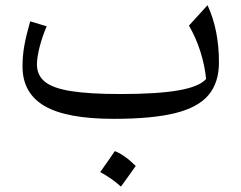

<svg xmlns="http://www.w3.org/2000/svg" viewBox="-20 -440 906 721"><path d="M753.9 -143.6Q749 -194.3 732.4 -246.6Q715.8 -298.8 689.5 -343.8L759.3 -420.4Q802.2 -328.6 802.2 -205.6Q802.2 -129.9 763.2 -83.3Q724.1 -36.6 637.5 -15.1Q550.8 6.3 407.7 6.3Q230 6.3 147.2 -42Q64.5 -90.3 64.5 -190.9Q64.5 -228.5 71 -266.6Q77.6 -304.7 93.3 -359.9L155.3 -341.3Q138.7 -302.7 128.7 -263.4Q118.7 -224.1 118.7 -198.2Q118.7 -157.2 148.9 -132.8Q179.2 -108.4 247.8 -97.7Q316.4 -86.9 432.1 -86.9Q572.3 -86.9 650.9 -100.8Q729.5 -114.7 753.9 -143.6ZM411.1 127.4Q446.3 140.6 489.7 183.1Q476.1 202.6 462.4 221.7Q448.7 240.7 434.1 260.7Q400.4 230 356.4 206.1Q370.6 186 384 167Q397.5 147.9 411.1 127.4Z"/></svg>

Font: Pinar DS2-Regular
Style: Regular
Weight: 400
Designer: Amin Abedi
Version: Version 2.000